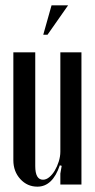

<svg xmlns="http://www.w3.org/2000/svg" viewBox="-20 -691 357 719"><path d="M204 -72Q177 8 120 8Q82 8 56 -20.5Q30 -49 30 -91V-495H112V-69Q112 -18 141 -18Q153 -18 164.5 -27.5Q176 -37 185 -52Q194 -67 200 -86Q206 -105 206 -123V-495H285V0H206V-41L211 -70ZM142 -561 173 -671H235L158 -561Z"/></svg>

Font: Moniqa SemBd Narrow Heading
Style: Regular
Weight: 600
Width: 4
Designer: Rajesh Rajput
Foundry: Rajesh Rajput
Version: Version 1.000